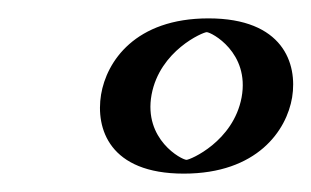

<svg xmlns="http://www.w3.org/2000/svg" viewBox="-20 -441 339 209"><path d="M110 -338C102 -291 133 -252 180 -252C226 -252 270 -289 278 -335C286 -382 254 -421 207 -421C161 -421 118 -384 110 -338ZM125 -338C132 -376 167 -406 205 -406C244 -406 270 -374 263 -335C256 -297 221 -267 183 -267C144 -267 118 -299 125 -338ZM125 -338C118 -299 144 -267 183 -267C221 -267 256 -297 263 -335C270 -374 244 -406 205 -406C167 -406 132 -376 125 -338ZM110 -338C118 -384 161 -421 207 -421C254 -421 286 -382 278 -335C270 -289 226 -252 180 -252C133 -252 102 -291 110 -338ZM145 -338C154 -386 201 -406 205 -406C210 -406 252 -384 243 -335C234 -287 187 -267 183 -267C178 -267 136 -289 145 -338ZM90 -338C84 -301 99 -252 180 -252C260 -252 292 -299 298 -335C304 -372 288 -421 207 -421C127 -421 96 -374 90 -338Z"/></svg>

Font: Blanket
Style: Black
Weight: 900
Foundry: Cannot Into Space Fonts
Version: Version 0.9